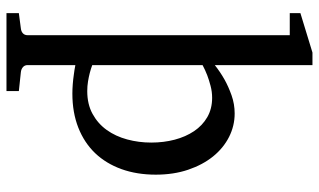

<svg xmlns="http://www.w3.org/2000/svg" viewBox="-218 -559 995 599"><g transform="rotate(90 279.5 -259.5)"><path d="M424.8 -233.9Q424.8 -272.5 415.8 -306.9Q406.7 -341.3 389.2 -367.4Q371.6 -393.6 345.5 -408.7Q319.3 -423.8 285.2 -423.8Q266.1 -423.8 247.8 -418.9Q229.5 -414.1 215.3 -408.7Q198.7 -402.3 183.1 -394V-49.8Q194.8 -45.4 208 -42Q219.2 -39.1 233.9 -36.6Q248.5 -34.2 264.2 -34.2Q305.2 -34.2 335.4 -50.8Q365.7 -67.4 385.5 -95Q405.3 -122.6 415 -158.7Q424.8 -194.8 424.8 -233.9ZM524.9 -248Q524.9 -189 507.6 -140.9Q490.2 -92.8 457.8 -58.8Q425.3 -24.9 378.2 -6.3Q331.1 12.2 272 12.2Q258.3 12.2 242.7 11Q227.1 9.8 213.9 7.8Q198.2 5.9 183.1 2.9V151.9Q183.1 161.1 189.5 166.5Q195.8 171.9 205.1 172.9L264.2 179.2V217.8H21V179.2L68.8 172.9Q78.1 171.9 84 166.5Q89.8 161.1 89.8 151.9V-666H21V-699.2L144 -736.8H183.1V-432.1Q204.6 -449.2 229 -462.9Q250 -474.6 277.3 -484.4Q304.7 -494.1 334 -494.1Q372.6 -494.1 407.2 -476.6Q441.9 -459 468 -426.8Q494.1 -394.5 509.5 -349.1Q524.9 -303.7 524.9 -248Z"/></g></svg>

Font: BabelStone Ogham Pictish
Style: Regular
Weight: 400
Designer: Andrew West
Foundry: BabelStone
Version: Version 1.02 March 14, 2022